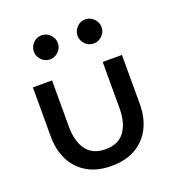

<svg xmlns="http://www.w3.org/2000/svg" viewBox="-116 -699 743 805"><g transform="rotate(-20 256.0 -296.0)"><path d="M134 -203.5Q134 -139 161.8 -100.8Q189.5 -62.5 247 -62.5Q305 -62.5 332.5 -100.8Q360 -139 360 -203.5V-410.5H446V-191.5Q446 -131.5 422.8 -85.5Q399.5 -39.5 355.2 -13.8Q311 12 247 12Q183.5 12 139.2 -13.8Q95 -39.5 71.8 -85.5Q48.5 -131.5 48.5 -191.5V-410.5H134ZM352 -496Q329.5 -496 314 -512Q298.5 -528 298.5 -549.5Q298.5 -571 314 -587.2Q329.5 -603.5 352 -603.5Q373.5 -603.5 389.5 -587.5Q405.5 -571.5 405.5 -549.5Q405.5 -527.5 389.5 -511.8Q373.5 -496 352 -496ZM157 -496Q135 -496 119.2 -512Q103.5 -528 103.5 -549.5Q103.5 -571 119.2 -587.2Q135 -603.5 157 -603.5Q178.5 -603.5 194.5 -587.5Q210.5 -571.5 210.5 -549.5Q210.5 -527.5 194.5 -511.8Q178.5 -496 157 -496Z"/></g></svg>

Font: League Spartan Thin
Style: Regular
Weight: 400
Version: Version 2.002